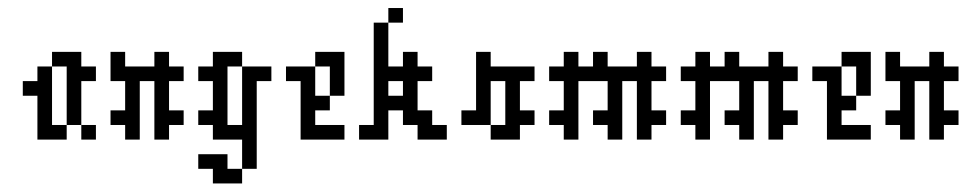

<svg xmlns="http://www.w3.org/2000/svg" viewBox="-20 -341 2361 469"><path d="M71.4 -107.1V0H142.9V-35.7H107.1V-178.6H71.4V-142.9H35.7V-107.1ZM178.6 -35.7V-142.9H214.3V-178.6H178.6V-214.3H107.1V-178.6H142.9V-35.7ZM178.6 -35.7V0H214.3V-35.7Z M285.7 -142.9V-71.4H250V-35.7H285.7V0H321.4V-142.9H357.1V0H392.9V-35.7H428.6V-71.4H392.9V-142.9H428.6V-178.6H392.9V-214.3H357.1V-178.6H285.7V-214.3H250V-142.9Z M535.7 71.4V35.7H464.3V71.4H500V107.1H571.4V71.4ZM571.4 0V71.4H607.1V-142.9H642.9V-178.6H571.4V-35.7H535.7V-178.6H571.4V-214.3H500V-178.6H464.3V-142.9H500V-71.4H464.3V-35.7H500V0Z M714.3 -142.9V0H821.4V-35.7H750V-71.4H785.7V-107.1H750V-178.6H678.6V-142.9ZM750 -214.3V-178.6H785.7V-107.1H821.4V-214.3Z M892.9 -285.7V-35.7H857.1V0H928.6V-71.4H964.3V-35.7H1000V0H1071.4V-35.7H1035.7V-71.4H1000V-142.9H1035.7V-178.6H1000V-214.3H964.3V-178.6H928.6V-285.7ZM928.6 -321.4V-285.7H964.3V-321.4ZM964.3 -107.1H928.6V-142.9H964.3Z M1142.9 -71.4H1107.1V-35.7H1178.6V-142.9H1214.3V-35.7H1178.6V0H1250V-35.7H1285.7V-71.4H1250V-142.9H1285.7V-178.6H1178.6V-214.3H1142.9Z M1357.1 -178.6H1321.4V-142.9H1357.1V-71.4H1321.4V-35.7H1357.1V0H1392.9V-142.9H1464.3V-71.4H1428.6V-35.7H1464.3V0H1500V-142.9H1535.7V0H1571.4V-35.7H1607.1V-71.4H1571.4V-142.9H1607.1V-178.6H1571.4V-214.3H1535.7V-178.6H1464.3V-214.3H1428.6V-178.6H1392.9V-214.3H1357.1Z M1678.6 -178.6H1642.9V-142.9H1678.6V-71.4H1642.9V-35.7H1678.6V0H1714.3V-142.9H1785.7V-71.4H1750V-35.7H1785.7V0H1821.4V-142.9H1857.1V0H1892.9V-35.7H1928.6V-71.4H1892.9V-142.9H1928.6V-178.6H1892.9V-214.3H1857.1V-178.6H1785.7V-214.3H1750V-178.6H1714.3V-214.3H1678.6Z M2000 -142.9V0H2107.1V-35.7H2035.7V-71.4H2071.4V-107.1H2035.7V-178.6H1964.3V-142.9ZM2035.7 -214.3V-178.6H2071.4V-107.1H2107.1V-214.3Z M2178.6 -142.9V-71.4H2142.9V-35.7H2178.6V0H2214.3V-142.9H2250V0H2285.7V-35.7H2321.4V-71.4H2285.7V-142.9H2321.4V-178.6H2285.7V-214.3H2250V-178.6H2178.6V-214.3H2142.9V-142.9Z"/></svg>

Font: Gossip Low Pixel
Style: Regular
Weight: 500
Width: 3
Designer: Deborah Khodanovich
Version: Version 1.001;Glyphs 3.3.1 (3343)